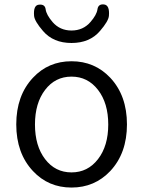

<svg xmlns="http://www.w3.org/2000/svg" viewBox="-20 -829 642 862"><path d="M128 -61Q53 -141 53 -270.5Q53 -400 128 -480Q197 -554 301 -554Q405 -554 475 -480Q550 -400 550 -270.5Q550 -141 475 -61Q405 13 301 13Q197 13 128 -61ZM182.5 -114.5Q228 -55 301 -55Q374 -55 420 -114.5Q466 -174 466 -270Q466 -366 420 -425.5Q374 -485 301 -485Q228 -485 182.5 -425.5Q137 -366 137 -270Q137 -174 182.5 -114.5ZM173 -690Q135 -734 133 -758Q129 -806 155 -808Q182 -811 185 -787Q188 -763 216 -730Q249 -692 301 -692Q353 -692 386 -730Q414 -762 417.5 -787Q421 -812 447 -809Q473 -806 469 -758Q467 -734 429 -690Q383 -636 301 -636Q219 -636 173 -690Z"/></svg>

Font: Resource Han Rounded KR Normal
Style: Regular
Weight: 350
Designer: Cyano Hao (round all glyphs); Ryoko NISHIZUKA 西塚涼子 (kana, bopomofo & ideographs); Paul D. Hunt (Latin, Greek & Cyrillic)
Foundry: Cyano Hao
Version: 0.990